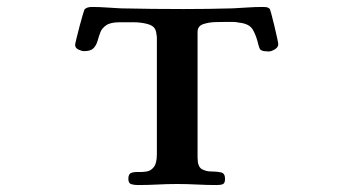

<svg xmlns="http://www.w3.org/2000/svg" viewBox="-20 -526 1040 552"><path d="M780 -399Q780 -390 770 -384Q760 -378 752 -378Q747 -378 739.5 -379Q732 -380 728 -384Q726 -387 725 -390.5Q724 -394 723 -397Q717 -423 707 -440.5Q697 -458 667 -461Q658 -463 649 -463Q640 -463 631 -463Q620 -463 600 -462.5Q580 -462 564 -456.5Q548 -451 548 -434V-73Q548 -47 560 -40Q572 -33 587.5 -33Q603 -33 615 -30.5Q627 -28 627 -12Q627 1 620.5 3.5Q614 6 603 6Q575 6 546.5 4.5Q518 3 489 3Q461 3 433 4.5Q405 6 376 6Q366 6 357.5 3.5Q349 1 349 -12Q349 -26 357.5 -29Q366 -32 378 -31.5Q390 -31 402 -33Q414 -35 422.5 -46Q431 -57 431 -83V-410Q431 -414 431 -418Q431 -422 430 -426Q429 -439 423.5 -446Q418 -453 404 -457Q385 -462 364.5 -462Q344 -462 324 -462Q298 -462 285.5 -453.5Q273 -445 268.5 -433Q264 -421 260.5 -408.5Q257 -396 249 -387.5Q241 -379 222 -379Q215 -379 205.5 -383.5Q196 -388 196 -397Q196 -400 200 -416Q204 -432 209 -451.5Q214 -471 218.5 -485.5Q223 -500 224 -500Q231 -506 244 -506Q265 -506 285.5 -504.5Q306 -503 327 -502Q372 -501 417.5 -500.5Q463 -500 508 -500Q543 -500 578.5 -500.5Q614 -501 649 -502Q671 -503 692 -504.5Q713 -506 735 -506Q741 -506 745.5 -505.5Q750 -505 755 -501Q756 -501 760 -486.5Q764 -472 768.5 -453Q773 -434 776.5 -418Q780 -402 780 -399Z"/></svg>

Font: Kaisei HarunoUmi
Style: Bold
Weight: 700
Designer: Font-Kai, 金井和夫
Foundry: KAZUO KANAI
Version: Version 5.003